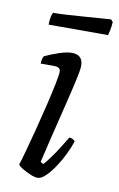

<svg xmlns="http://www.w3.org/2000/svg" viewBox="-78 -699 461 744"><g transform="rotate(10 153.0 -327.0)"><path d="M124 0Q112 0 94.5 -7.5Q77 -15 62 -24Q47 -33 45 -39Q51 -57 62 -97Q73 -137 86 -187Q99 -237 110.5 -285.5Q122 -334 129.5 -370.5Q137 -407 137 -419Q137 -430 130 -434Q123 -438 112 -438H59Q59 -446 61 -455Q63 -464 66 -468Q89 -479 120 -489.5Q151 -500 171 -500Q215 -500 215 -456Q215 -439 202 -382.5Q189 -326 168.5 -243.5Q148 -161 125 -63L136 -56Q145 -65 160.5 -86Q176 -107 191.5 -131.5Q207 -156 218 -175Q226 -175 232 -171.5Q238 -168 241 -164Q234 -142 221 -114.5Q208 -87 190.5 -60.5Q173 -34 155.5 -17Q138 0 124 0ZM63 -592Q63 -611 66 -623.5Q69 -636 72 -640Q96 -640 128 -642Q160 -644 194 -646.5Q228 -649 256 -651Q284 -653 298 -654L306 -645Q305 -628 302 -613Q299 -598 297 -592Z"/></g></svg>

Font: Texturina Extralight
Style: Italic
Weight: 200
Italic angle: -11°
Designer: Guillermo Torres Carreño
Foundry: Omnibus-Type
Version: Version 1.002; ttfautohint (v1.8.3)